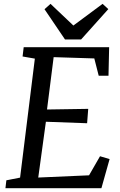

<svg xmlns="http://www.w3.org/2000/svg" viewBox="-20 -997 635 1017"><path d="M8.8 0H517.1L560.5 -154.3L509.8 -169.4L451.7 -68.4L182.6 -56.6L223.1 -352.1L441.4 -344.2L447.3 -420.4L229 -417L264.2 -694.3L479.5 -687.5L502.9 -595.7H554.7L558.1 -747.1H105.5L99.6 -697.8L164.6 -686.5L86.4 -56.2L13.7 -42ZM324.2 -788.1H409.7L553.7 -948.7L523.4 -976.6L368.7 -861.8L247.6 -976.6L215.8 -948.2Z"/></svg>

Font: Merriweather
Style: Italic
Weight: 400
Italic angle: -7.5°
Designer: Eben Sorkin
Foundry: Eben Sorkin
Version: Version 1.001